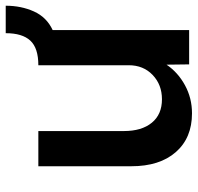

<svg xmlns="http://www.w3.org/2000/svg" viewBox="-30 -651 691 671"><g transform="rotate(-90 315.5 -315.5)"><path d="M255 10Q169 10 119.5 -46.5Q70 -103 70 -202V-527H193V-228Q193 -166 222 -130.5Q251 -95 304 -95Q355 -95 389 -127.5Q423 -160 423 -211V-527Q483 -527 509 -555Q535 -583 535 -641H631Q631 -587 611 -542.5Q591 -498 546 -477V0H426L425 -79Q398 -39 353 -14.5Q308 10 255 10Z"/></g></svg>

Font: Lexend Deca Medium
Style: Regular
Weight: 500
Designer: Bonnie Shaver-Troup, Thomas Jockin
Foundry: Lexend
Version: Version 1.008; ttfautohint (v1.8.4.7-5d5b)